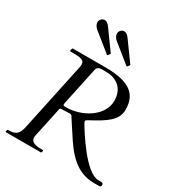

<svg xmlns="http://www.w3.org/2000/svg" viewBox="-216 -1100 1168 1247"><g transform="rotate(30 368.0 -476.0)"><path d="M189.9 -78.1 237.8 -303.2C238.8 -308.6 242.2 -310.1 246.1 -310.1C262.2 -310.1 301.3 -313 310.1 -313C327.1 -313 330.6 -301.3 336.9 -291C358.4 -256.3 374 -234.9 389.2 -210.9C461.9 -95.7 537.6 0 673.8 0H710.4C718.8 0 725.6 -3.4 725.6 -9.8V-17.6C725.6 -22.9 722.7 -29.3 712.4 -29.8C703.1 -30.3 697.3 -30.3 687.5 -30.3C592.8 -30.3 453.6 -256.8 426.3 -303.2C421.9 -310.5 420.4 -315.4 420.4 -319.3C420.4 -325.7 429.2 -330.6 434.1 -333C546.9 -392.6 613.3 -435.1 613.3 -515.1C613.3 -640.6 528.8 -688 361.3 -688H118.7C114.3 -688 113.3 -684.6 112.3 -680.7L109.4 -668C109.4 -665.5 109.9 -663.6 112.3 -663.6H137.7C192.9 -663.6 219.2 -657.2 219.2 -625.5C219.2 -620.1 218.3 -613.3 216.8 -606C117.2 -136.2 115.2 -130.4 106.9 -89.4C94.2 -27.3 63 -19.5 17.1 -19.5C13.7 -19.5 12.7 -17.1 12.2 -15.6L9.8 -3.9C9.8 -2.4 9.8 0 13.2 0H274.9C278.8 0 278.8 -2 279.3 -3.9L281.7 -15.6C281.7 -19 280.8 -19.5 278.8 -19.5C241.2 -19.5 188 -20 188 -62.5C188 -66.9 188.5 -72.3 189.9 -78.1ZM248 -342.8C248 -348.1 248 -352.1 250 -359.9L309.6 -640.6C314 -662.1 335.4 -665.5 355.5 -665.5C364.3 -665.5 373 -665 379.9 -665C466.3 -665 521 -614.3 521 -528.3C521 -414.6 390.1 -335 268.1 -335C256.8 -335 248 -335.9 248 -342.8ZM492.7 -778.3C493.7 -779.3 494.6 -780.3 494.6 -781.2C494.6 -782.2 493.7 -783.2 492.7 -784.2L388.7 -928.2C376.5 -944.8 363.8 -952.1 352.1 -952.1C332 -952.1 316.9 -935.1 316.9 -916C316.9 -896 330.6 -880.9 343.8 -870.1L475.1 -764.2C476.1 -763.2 477.1 -762.2 478 -762.2C479 -762.2 481 -763.2 481.9 -764.2ZM346.2 -778.3C347.2 -779.3 348.1 -780.3 348.1 -781.2C348.1 -782.2 347.2 -783.2 346.2 -784.2L242.2 -928.2C230 -944.8 217.3 -952.1 205.6 -952.1C185.5 -952.1 170.4 -935.1 170.4 -916C170.4 -896 184.1 -880.9 197.3 -870.1L328.6 -764.2C329.6 -763.2 330.6 -762.2 331.5 -762.2C332.5 -762.2 334.5 -763.2 335.4 -764.2Z"/></g></svg>

Font: Cardo
Style: Italic
Weight: 400
Designer: David J. Perry
Foundry: David J. Perry
Version: Version 0.99